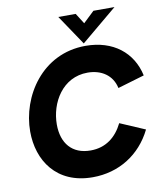

<svg xmlns="http://www.w3.org/2000/svg" viewBox="-97 -980 919 1077"><g transform="rotate(-10 362.0 -441.5)"><path d="M344 18C493 18 618 -60 684 -194L542 -255C505 -180 445 -132 358 -132C253 -132 196 -201 196 -308C196 -432 273 -565 416 -565C494 -565 556 -525 572 -450L724 -495C695 -629 588 -715 431 -715C182 -715 42 -494 42 -295C42 -131 137 18 344 18ZM309 -901 424 -730 629 -901H509L446 -841L408 -901Z"/></g></svg>

Font: HK Grotesk Black
Style: Italic
Weight: 900
Italic angle: -16°
Designer: Alfredo Marco Pradil
Foundry: Hanken Design Co.
Version: Version 3.001;FEAKit 1.0